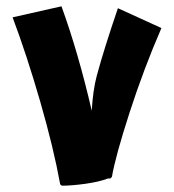

<svg xmlns="http://www.w3.org/2000/svg" viewBox="-20 -586 552 609"><path d="M492 -497Q436 -368 391 -229Q346 -90 335 -25L330 -20H323Q294 -9 250.5 -3Q207 3 176 3L171 -1Q150 -117 107.5 -264Q65 -411 20 -531L175 -566Q228 -420 271 -235Q275 -301 287 -346Q310 -431 354 -560Z"/></svg>

Font: Lalezar
Style: Regular
Weight: 400
Designer: Borna Izadpanah
Foundry: Borna Izadpanah
Version: Version 1.003